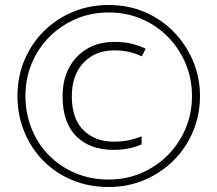

<svg xmlns="http://www.w3.org/2000/svg" viewBox="-20 -742 872 770"><path d="M416 8Q336 8 269 -20Q202 -48 153 -98Q104 -148 77 -214.5Q50 -281 50 -357Q50 -435 78.5 -502Q107 -569 157.5 -618.5Q208 -668 274 -695Q340 -722 416 -722Q495 -722 562 -693Q629 -664 678.5 -612.5Q728 -561 755 -495.5Q782 -430 782 -357Q782 -281 754 -214.5Q726 -148 675.5 -98Q625 -48 558.5 -20Q492 8 416 8ZM416 -22Q487 -22 548 -48.5Q609 -75 654.5 -121.5Q700 -168 725 -228.5Q750 -289 750 -357Q750 -425 725 -485.5Q700 -546 655 -592.5Q610 -639 549 -665.5Q488 -692 416 -692Q345 -692 284.5 -666Q224 -640 178.5 -594.5Q133 -549 107.5 -488Q82 -427 82 -357Q82 -289 106 -228Q130 -167 174.5 -121Q219 -75 280.5 -48.5Q342 -22 416 -22ZM434 -141Q341 -141 286 -195.5Q231 -250 231 -356Q231 -422 257 -470.5Q283 -519 329.5 -546.5Q376 -574 438 -574Q479 -574 508.5 -566.5Q538 -559 564 -547L549 -516Q525 -527 499 -533.5Q473 -540 438 -540Q362 -540 315 -490.5Q268 -441 268 -356Q268 -266 314.5 -220Q361 -174 435 -174Q468 -174 493.5 -179Q519 -184 548 -195V-163Q523 -152 495.5 -146.5Q468 -141 434 -141Z"/></svg>

Font: Noto Sans Thai ExtraLight
Style: Regular
Weight: 200
Designer: Monotype Design Team
Foundry: Monotype Imaging Inc.
Version: Version 2.001; ttfautohint (v1.8.4.7-5d5b)